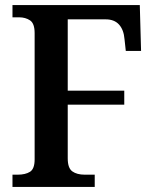

<svg xmlns="http://www.w3.org/2000/svg" viewBox="-20 -734 608 754"><path d="M29 0V-48H49Q80 -48 98 -59.5Q116 -71 116 -108V-604Q116 -642 98 -654Q80 -666 55 -666H29V-714H529L534 -534H474L469 -580Q466 -617 447.5 -637.5Q429 -658 395 -658H246V-378H468V-323H246V-112Q246 -74 264 -61Q282 -48 313 -48H352V0Z"/></svg>

Font: Noto Serif Myanmar SemiCondensed SemiBold
Style: Regular
Weight: 600
Width: 4
Designer: Ben Mitchell and the Monotype Design Team
Foundry: Monotype Imaging Inc.
Version: Version 2.106; ttfautohint (v1.8.4.7-5d5b)